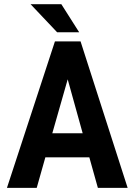

<svg xmlns="http://www.w3.org/2000/svg" viewBox="-20 -912 640 932"><path d="M413.6 -148.4H200.2L158.2 0H13.7L246.6 -710.9H371.1L599.6 0H455.1ZM233.9 -265.1H381.3L308.6 -526.9ZM364.3 -755.4H257.3L128.4 -891.6H277.8Z"/></svg>

Font: Roboto Mono
Style: Bold
Weight: 700
Designer: Google
Version: Version 2.000985; 2015; ttfautohint (v1.3)